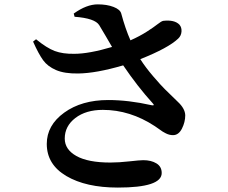

<svg xmlns="http://www.w3.org/2000/svg" viewBox="-20 -807 1040 876"><path d="M320.3 -730.5 316.4 -745.1Q375 -787.1 425.8 -787.1Q467.8 -787.1 498 -775.4Q528.3 -763.7 533.2 -745.1Q551.8 -675.8 575.2 -623Q617.2 -641.6 649.9 -662.6Q682.6 -683.6 699.2 -696.8Q715.8 -710 724.6 -711.9Q776.4 -717.8 798.8 -694.3Q809.6 -681.6 808.1 -662.6Q806.6 -643.6 793 -630.9Q748 -587.9 620.1 -537.1Q643.6 -500 679.2 -458.5Q714.8 -417 732.4 -399.9Q750 -382.8 792 -341.8Q824.2 -311.5 825.2 -281.2Q825.2 -250 810.1 -220.2Q794.9 -190.4 769.5 -190.4Q760.7 -190.4 752.9 -192.4Q745.1 -194.3 736.3 -198.7Q727.5 -203.1 722.2 -206.5Q716.8 -210 704.6 -218.8Q692.4 -227.5 686.5 -231.4Q573.2 -305.7 449.2 -305.7Q372.1 -305.7 323.7 -268.6Q275.4 -231.4 275.4 -174.8Q275.4 -125 328.6 -95.2Q381.8 -65.4 483.4 -65.4Q522.5 -65.4 570.3 -70.8Q618.2 -76.2 633.8 -76.2Q669.9 -76.2 693.8 -61.5Q717.8 -46.9 717.8 -17.6Q717.8 48.8 517.6 48.8Q372.1 48.8 282.7 -3.9Q193.4 -56.6 193.4 -150.4Q193.4 -235.4 272.9 -293Q352.5 -350.6 473.6 -350.6Q566.4 -350.6 670.9 -327.1Q679.7 -325.2 681.2 -327.6Q682.6 -330.1 675.8 -336.9Q608.4 -411.1 542 -508.8Q418.9 -472.7 336.9 -471.7Q274.4 -470.7 235.8 -487.3Q197.3 -503.9 176.8 -532.2Q156.2 -560.5 130.9 -617.2L144.5 -627.9Q193.4 -587.9 230 -574.2Q266.6 -560.5 319.3 -561.5Q385.7 -561.5 491.2 -592.8Q482.4 -607.4 461.9 -643.1Q441.4 -678.7 432.6 -692.4Q413.1 -723.6 320.3 -730.5Z"/></svg>

Font: GenYoMin TW TTF Bold
Style: Regular
Weight: 700
Version: Version 1.300